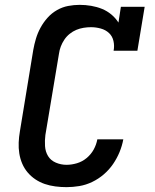

<svg xmlns="http://www.w3.org/2000/svg" viewBox="-20 -763 640 791"><path d="M254 8Q231 8 208 5Q185 2 164.5 -5Q144 -12 126 -24Q108 -36 94 -52.5Q80 -69 71.5 -89Q63 -109 59.5 -131Q56 -153 57 -176Q58 -199 62 -222L117 -557Q121 -580 128 -603.5Q135 -627 147 -649Q159 -671 176 -690Q193 -709 215 -721.5Q237 -734 261 -738.5Q285 -743 308 -743Q332 -743 355.5 -739Q379 -735 400 -726.5Q421 -718 438.5 -703.5Q456 -689 468 -670L478 -735H576L546 -554H448Q452 -574 447.5 -594Q443 -614 429 -627Q415 -640 395 -645.5Q375 -651 355 -651Q340 -651 324.5 -648.5Q309 -646 294.5 -640Q280 -634 267 -623.5Q254 -613 245 -599.5Q236 -586 230.5 -571.5Q225 -557 223 -542L167 -207Q164 -184 165.5 -161Q167 -138 178 -120Q189 -102 210 -93Q231 -84 254 -84Q275 -84 297 -90.5Q319 -97 337 -112Q355 -127 366 -147Q377 -167 381 -189H488Q483 -162 472.5 -136.5Q462 -111 446 -87.5Q430 -64 408 -45Q386 -26 360 -13.5Q334 -1 307 3.5Q280 8 254 8Z"/></svg>

Font: Iosevka Curly Slab SmBdExObl
Style: Regular
Weight: 600
Width: 7
Italic angle: -9°
Monospace: yes
Designer: Belleve Invis
Foundry: Belleve Invis
Version: Version 11.1.0; ttfautohint (v1.8.3)